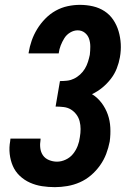

<svg xmlns="http://www.w3.org/2000/svg" viewBox="-20 -763 540 791"><path d="M206 8Q179 8 153 4Q127 0 103.5 -10.5Q80 -21 61.5 -38.5Q43 -56 33 -79Q23 -102 20 -128.5Q17 -155 22 -182L23 -192H147V-187Q144 -170 146 -153Q148 -136 157 -123Q166 -110 182 -103.5Q198 -97 215 -97Q233 -97 251 -105.5Q269 -114 281 -129Q293 -144 300 -162Q307 -180 309 -198Q312 -215 312 -231.5Q312 -248 308 -263.5Q304 -279 294.5 -291.5Q285 -304 272 -312Q259 -320 242 -322Q225 -324 209 -324L227 -429Q241 -429 255.5 -430.5Q270 -432 284 -438.5Q298 -445 310 -456Q322 -467 330 -480.5Q338 -494 342.5 -508.5Q347 -523 350 -537Q352 -554 352 -571Q352 -588 347 -603Q342 -618 329.5 -628Q317 -638 300 -638Q284 -638 269 -629Q254 -620 245 -605.5Q236 -591 230 -575.5Q224 -560 222 -544V-543H98V-546Q102 -571 110.5 -595.5Q119 -620 133 -643Q147 -666 166.5 -686Q186 -706 209.5 -719Q233 -732 258.5 -737.5Q284 -743 309 -743Q337 -743 363 -737Q389 -731 410.5 -717Q432 -703 446.5 -681.5Q461 -660 468.5 -634.5Q476 -609 477.5 -582Q479 -555 474 -527Q470 -504 461 -481Q452 -458 436.5 -438Q421 -418 401.5 -402Q382 -386 359 -375Q382 -361 398.5 -339Q415 -317 424 -291.5Q433 -266 434.5 -237.5Q436 -209 432 -180Q427 -154 417.5 -129Q408 -104 392 -81.5Q376 -59 355 -41Q334 -23 309 -12Q284 -1 257.5 3.5Q231 8 206 8Z"/></svg>

Font: Iosevka Extrabold Oblique
Style: Regular
Weight: 800
Italic angle: -9°
Monospace: yes
Designer: Belleve Invis
Foundry: Belleve Invis
Version: Version 32.5.0; ttfautohint (v1.8.4)